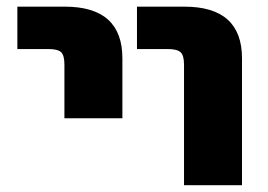

<svg xmlns="http://www.w3.org/2000/svg" viewBox="-20 -544 790 566"><path d="M31.2 -399.4V-524.4H170.9Q340.8 -524.4 340.8 -372.1V-195.3H169.9V-353.5Q169.9 -380.9 160.2 -390.1Q150.4 -399.4 123 -399.4ZM383.8 -399.4V-524.4H523.4Q693.4 -524.4 693.4 -372.1V2H522.5V-353.5Q522.5 -380.9 512.2 -390.1Q502 -399.4 474.6 -399.4Z"/></svg>

Font: Gen Shin Gothic Heavy
Style: Bold
Weight: 900
Designer: [Source Han Sans]
Ryoko NISHIZUKA  (kana & ideographs); Paul D. Hunt (Latin, Greek & Cyrillic); Wenlong ZHANG  (bopomofo
Version: Version 1.002.20150607